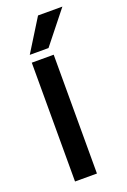

<svg xmlns="http://www.w3.org/2000/svg" viewBox="-130 -696 489 741"><g transform="rotate(-20 114.5 -325.5)"><path d="M47 -519 129 -651H229L124 -519ZM134 0H44V-488H134Z"/></g></svg>

Font: Teko Regular
Style: Regular
Weight: 400
Designer: Manushi Parikh, Jonny Pinhorn
Foundry: Indian Type Foundry
Version: Version 1.105;PS 1.0;hotconv 1.0.78;makeotf.lib2.5.61930; tt